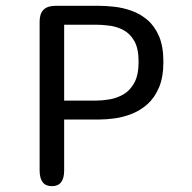

<svg xmlns="http://www.w3.org/2000/svg" viewBox="-20 -639 659 659"><path d="M200.2 -554.2V-293.7H309.5Q330.5 -293.7 355.6 -297.8Q380.7 -302 403.5 -315Q426.3 -328 441 -354.8Q455.7 -381.5 455.7 -427Q455.7 -472.5 441 -498.2Q426.3 -524 403.5 -535.9Q380.7 -547.8 355.6 -551Q330.5 -554.2 309.5 -554.2ZM321 -228.8H200.2V-54Q200.2 0 158.2 0Q116 0 116 -54V-565.2Q116 -619 170 -619H321Q343.8 -619 372.6 -615.8Q401.3 -612.7 430.9 -602.3Q460.5 -592 485.4 -571.1Q510.3 -550.2 525.6 -515.2Q540.8 -480.3 540.8 -427Q540.8 -374.2 525.6 -338.4Q510.3 -302.7 485.4 -280.8Q460.5 -259 430.9 -247.7Q401.3 -236.3 372.6 -232.6Q343.8 -228.8 321 -228.8Z"/></svg>

Font: Sono ExtraLight
Style: Regular
Weight: 200
Designer: Tyler Finck
Foundry: Tyler Finck
Version: Version 2.112